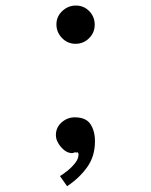

<svg xmlns="http://www.w3.org/2000/svg" viewBox="-20 -553 540 686"><path d="M250 -396.5Q221.7 -396.5 201.7 -417Q181.6 -437.5 181.6 -465.8Q181.6 -494.1 202.6 -513.7Q223.6 -533.2 251 -533.2Q279.3 -533.2 298.8 -513.2Q318.4 -493.2 318.4 -464.8Q318.4 -436.5 298.3 -416.5Q278.3 -396.5 250 -396.5ZM219.7 112.3 194.3 76.2Q207 68.4 222.2 56.2Q237.3 43.9 249 28.8Q260.7 13.7 260.7 -2Q260.7 -3.9 259.3 -5.9Q257.8 -7.8 256.8 -8.8V-9.8H255.9L254.9 -7.8L248 -8.8Q247.1 -8.8 243.2 -7.3Q239.3 -5.9 238.3 -5.9Q216.8 -5.9 198.2 -27.3Q179.7 -48.8 179.7 -70.3Q179.7 -97.7 200.2 -115.7Q220.7 -133.8 247.1 -133.8Q287.1 -133.8 303.2 -109.4Q319.3 -85 319.3 -47.9Q319.3 5.9 291 44.9Q262.7 84 219.7 112.3Z"/></svg>

Font: Kosugi
Style: Regular
Weight: 400
Version: Version 4.002